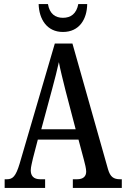

<svg xmlns="http://www.w3.org/2000/svg" viewBox="-20 -929 622 949"><path d="M291 -771C372 -771 410 -834 411 -909H367C358 -861 330 -841 291 -841C253 -841 225 -861 217 -909H171C173 -834 212 -771 291 -771ZM3 0H203V-43H179C145 -43 132 -61 132 -87C132 -105 140 -131 143 -147L167 -239H368L395 -138C400 -120 406 -95 406 -81C406 -57 391 -43 361 -43H340V0H582V-43H574C541 -43 525 -55 514 -92L338 -714H251L77 -120C58 -57 43 -43 14 -43H3ZM184 -290 238 -490C251 -538 263 -585 271 -622C278 -584 290 -538 304 -481L354 -290Z"/></svg>

Font: Noto Serif Khmer ExtraCondensed Medium
Style: Regular
Weight: 500
Width: 2
Designer: Danh Hong and the Monotype Design Team
Foundry: Monotype Imaging Inc.
Version: Version 2.004